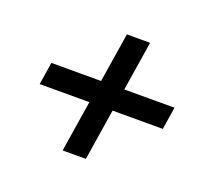

<svg xmlns="http://www.w3.org/2000/svg" viewBox="-91 -642 782 715"><g transform="rotate(20 300.0 -284.0)"><path d="M221 -40 253 -243H56L70 -332H267L298 -528H390L359 -332H558L544 -243H345L313 -40Z"/></g></svg>

Font: Nunito Sans 10pt
Style: Bold Italic
Weight: 700
Italic angle: -9°
Designer: Vernon Adams
Foundry: Vernon Adams
Version: Version 3.101;gftools[0.9.27]